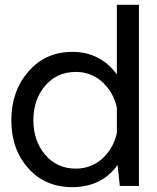

<svg xmlns="http://www.w3.org/2000/svg" viewBox="-20 -770 649 795"><path d="M555.2 -750V0H476.1L466.8 -86.9Q400.9 4.9 278.8 4.9Q167 4.9 96.9 -73.5Q26.9 -151.9 26.9 -272Q26.9 -392.1 97.4 -473.6Q168 -555.2 279.8 -555.2Q395 -555.2 463.9 -461.9V-750ZM293.9 -71.8Q356.9 -71.8 403.1 -112.8Q449.2 -153.8 463.9 -219.2V-325.2Q448.7 -390.1 402.8 -431.2Q356.9 -472.2 293.9 -472.2Q215.8 -472.2 167 -415Q118.2 -357.9 118.2 -272Q118.2 -187 167 -129.4Q215.8 -71.8 293.9 -71.8Z"/></svg>

Font: ø
Style: ø
Weight: 400
Designer: Samuel Oakes
Foundry: Samuel Oakes
Version: Version 1.000;PS 001.000;hotconv 1.0.88;makeotf.lib2.5.64775